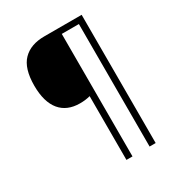

<svg xmlns="http://www.w3.org/2000/svg" viewBox="-205 -892 1065 1150"><g transform="rotate(-30 327.5 -316.5)"><path d="M533.2 -759.8H274.9C211.9 -759.8 162.6 -742.2 127.9 -706.5C92.8 -670.9 75.2 -612.8 75.2 -533.2C75.2 -382.3 142.6 -305.2 259.8 -305.2C286.6 -305.2 310.1 -308.1 331.1 -314V127H373V-720.2H491.2V127H533.2Z"/></g></svg>

Font: Noto Reveo Sans
Style: Regular
Weight: 300
Designer: Monotype Design Team
Foundry: Monotype Imaging Inc.
Version: Version 2.007